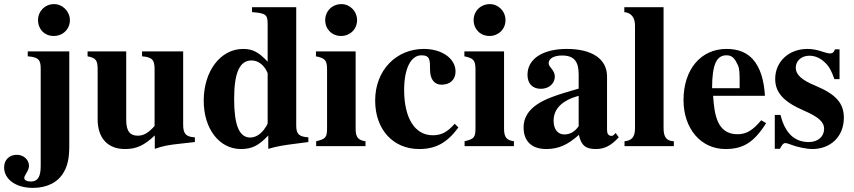

<svg xmlns="http://www.w3.org/2000/svg" viewBox="-77 -711 4153 934"><path d="M260 -461H58V-437C109 -433 121 -421 121 -378V96C121 149 107 172 73 172C54 172 41 165 41 155C41 150 44 143 50 133C60 118 64 106 64 96C64 66 38 42 5 42C-32 42 -57 67 -57 103C-57 162 1 203 83 203C152 203 205 176 233 127C252 95 260 57 260 -2ZM263 -613C263 -655 228 -691 186 -691C142 -691 108 -657 108 -613C108 -569 140 -536 184 -536C229 -536 263 -569 263 -613Z M871 -20V-43C827 -45 814 -61 814 -105V-461H614V-437C664 -433 675 -419 675 -374V-98C644 -64 622 -51 593 -51C557 -51 537 -71 537 -127V-461H349V-437C390 -429 398 -418 398 -372V-131C398 -38 448 14 531 14C586 14 624 -3 676 -52V13C719 -2 743 -6 808 -13Z M1225 -112C1225 -107 1216 -92 1206 -79C1186 -54 1163 -42 1140 -42C1087 -42 1062 -102 1062 -229C1062 -358 1089 -417 1147 -417C1180 -417 1210 -393 1225 -355ZM1423 -20V-43C1377 -46 1364 -59 1364 -101V-676H1149V-652C1216 -647 1225 -640 1225 -594V-411C1182 -457 1152 -473 1106 -473C996 -473 914 -366 914 -221C914 -84 990 14 1095 14C1148 14 1181 -2 1228 -52V13C1274 0 1299 -4 1361 -12Z M1701 0V-24C1666 -29 1653 -42 1653 -85V-461H1460V-437C1504 -428 1514 -418 1514 -373V-88C1514 -42 1507 -35 1461 -24V0ZM1660 -613C1660 -656 1626 -691 1584 -691C1539 -691 1505 -657 1505 -613C1505 -569 1538 -536 1582 -536C1626 -536 1660 -569 1660 -613Z M2135 -109C2098 -67 2069 -53 2028 -53C1941 -53 1889 -137 1889 -273C1889 -382 1924 -442 1973 -442C2015 -442 2015 -419 2015 -372C2015 -324 2037 -299 2071 -299C2113 -299 2139 -324 2139 -363C2139 -427 2072 -473 1985 -473C1852 -473 1748 -371 1748 -222C1748 -79 1837 14 1962 14C2042 14 2098 -16 2153 -91Z M2423 0V-24C2388 -29 2375 -42 2375 -85V-461H2182V-437C2226 -428 2236 -418 2236 -373V-88C2236 -42 2229 -35 2183 -24V0ZM2382 -613C2382 -656 2348 -691 2306 -691C2261 -691 2227 -657 2227 -613C2227 -569 2260 -536 2304 -536C2348 -536 2382 -569 2382 -613Z M2738 -97C2716 -66 2692 -57 2668 -57C2638 -57 2616 -80 2616 -124C2616 -182 2658 -223 2738 -245ZM2918 -64 2908 -54C2905 -51 2902 -50 2897 -50C2883 -50 2876 -61 2876 -78V-339C2876 -425 2802 -473 2680 -473C2567 -473 2489 -427 2489 -347C2489 -305 2513 -279 2554 -279C2594 -279 2622 -305 2622 -339C2622 -353 2616 -365 2603 -381C2594 -391 2592 -398 2592 -404C2592 -428 2621 -441 2657 -441C2716 -441 2738 -412 2738 -348V-280C2622 -247 2575 -229 2537 -204C2492 -174 2470 -136 2470 -92C2470 -18 2516 14 2580 14C2638 14 2684 -5 2739 -55C2750 -4 2772 14 2821 14C2864 14 2895 -2 2933 -43Z M3201 0V-24C3168 -25 3151 -41 3151 -87V-676H2960V-652C2995 -649 3012 -624 3012 -587V-87C3012 -43 2995 -27 2961 -24V0Z M3521 -282H3387C3387 -402 3411 -442 3457 -442C3486 -442 3498 -425 3512 -395C3521 -376 3521 -355 3521 -303ZM3626 -126C3585 -77 3554 -58 3511 -58C3413 -58 3398 -150 3392 -245H3644C3640 -319 3622 -382 3585 -423C3556 -455 3515 -473 3457 -473C3332 -473 3248 -373 3248 -224C3248 -87 3331 14 3452 14C3537 14 3590 -17 3650 -112Z M4007 -326V-471H3985C3979 -456 3973 -451 3960 -451C3954 -451 3945 -453 3929 -458C3897 -469 3874 -473 3851 -473C3760 -473 3694 -411 3694 -327C3694 -261 3735 -215 3836 -172C3905 -142 3932 -117 3932 -85C3932 -46 3902 -20 3857 -20C3787 -20 3741 -65 3720 -152H3692V13H3717C3728 -8 3734 -15 3743 -15C3748 -15 3756 -13 3766 -9C3795 3 3846 14 3874 14C3965 14 4028 -48 4028 -138C4028 -209 3990 -252 3890 -294C3822 -322 3794 -348 3794 -382C3794 -415 3822 -440 3860 -440C3887 -440 3913 -429 3935 -408C3956 -388 3967 -369 3982 -326Z"/></svg>

Font: XITS Math
Style: Bold
Weight: 700
Designer: MicroPress Inc., with final additions and corrections provided by Coen Hoffman, Elsevier (retired)
Version: Version 1.302